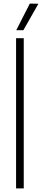

<svg xmlns="http://www.w3.org/2000/svg" viewBox="-20 -1055 235 1075"><path d="M70 0V-841H113V0ZM71 -886 147 -1035 195 -1034 111 -886Z"/></svg>

Font: Matangi Light
Style: Regular
Weight: 300
Designer: Prashant Pant
Foundry: The Graphic Ant
Version: Version 3.002